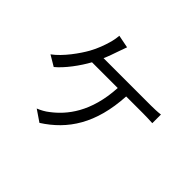

<svg xmlns="http://www.w3.org/2000/svg" viewBox="-176 -1052 1351 1351"><g transform="rotate(45 500.0 -376.5)"><path d="M412 -773 316 -792C314 -766 309 -738 301 -712C290 -674 272 -622 244 -572C210 -511 138 -409 66 -357L145 -310C204 -358 271 -449 312 -524H568C554 -270 446 -139 348 -65C326 -47 295 -30 267 -19L352 39C524 -71 636 -238 652 -524H821C844 -524 883 -523 915 -521V-607C886 -603 846 -602 821 -602H349C365 -638 377 -674 387 -703C394 -724 404 -750 412 -773Z"/></g></svg>

Font: Noto Sans KR
Style: Regular
Weight: 400
Designer: Ryoko NISHIZUKA 西塚涼子 (kana, bopomofo & ideographs); Paul D. Hunt (Latin, Greek & Cyrillic); Sandoll Communications 산돌커뮤니
Foundry: Adobe
Version: Version 2.004;hotconv 1.0.118;makeotfexe 2.5.65603